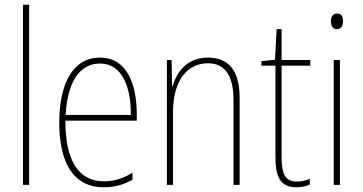

<svg xmlns="http://www.w3.org/2000/svg" viewBox="-20 -780 1533 810"><path d="M103 0V-760H77V0Z M402 -537C285 -537 230 -423 230 -263C230 -97 287 10 418 10C466 10 504 -2 539 -22V-51C496 -26 461 -15 418 -15C310 -15 255 -106 256 -271H557V-298C557 -424 516 -537 402 -537ZM402 -512C493 -512 533 -417 532 -295H257C265 -440 319 -512 402 -512Z M857 -537C768 -537 725 -475 708 -416H706L704 -527H684V0H710V-308C710 -445 774 -513 857 -513C924 -513 965 -468 965 -359V0H991V-366C991 -485 943 -537 857 -537Z M1232 -14C1181 -14 1168 -49 1168 -119V-503H1289V-527H1168V-657H1147L1140 -528L1083 -522V-503H1142V-120C1142 -37 1160 10 1231 10C1255 10 1271 5 1287 -1V-26C1273 -19 1253 -14 1232 -14Z M1402 -723C1382 -723 1376 -706 1376 -690C1376 -672 1383 -657 1401 -657C1419 -657 1427 -671 1427 -691C1427 -707 1422 -723 1402 -723ZM1414 -527H1388V0H1414Z"/></svg>

Font: Noto Sans Gujarati UI Condensed Thin
Style: Regular
Weight: 100
Width: 3
Designer: Jelle Bosma - Monotype Design Team, Universal Thirst
Foundry: Monotype Imaging Inc.
Version: Version 2.106